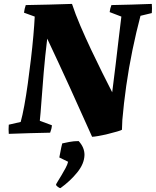

<svg xmlns="http://www.w3.org/2000/svg" viewBox="-20 -680 799 984"><path d="M452 21Q396 -105 338.5 -231Q281 -357 222 -482Q211 -391 204 -308.5Q197 -226 192.5 -162Q188 -98 184 -61L246 -38Q245 -20 237 0Q184 1 131 2.5Q78 4 25 6Q23 -17 25 -41L86 -55Q95 -87 104.5 -138.5Q114 -190 122.5 -251.5Q131 -313 138.5 -376.5Q146 -440 151 -497Q156 -554 158 -595L103 -615Q104 -625 106.5 -635Q109 -645 112 -654Q172 -655 231 -656.5Q290 -658 349 -660Q366 -608 392 -547.5Q418 -487 447 -425.5Q476 -364 504 -308Q532 -252 555 -207Q564 -276 572.5 -347.5Q581 -419 588.5 -483.5Q596 -548 602 -595L542 -618Q544 -636 551 -654Q603 -655 655 -656.5Q707 -658 758 -660Q760 -637 758 -613L700 -599Q678 -516 659 -424Q640 -332 627 -240Q614 -148 607 -65L605 -15Q601 -12 580.5 -6Q560 0 533.5 6.5Q507 13 484 17Q461 21 452 21ZM290 284Q284 284 275.5 277Q267 270 267 267Q267 264 275.5 250.5Q284 237 295 218.5Q306 200 316 181.5Q326 163 329 149L284 127Q285 122 288 106.5Q291 91 294 75.5Q297 60 299 55Q312 52 335 47.5Q358 43 383 43Q413 75 413 114Q412 159 376 203.5Q340 248 290 284Z"/></svg>

Font: Labrada ExtraBold
Style: Italic
Weight: 800
Italic angle: -7°
Designer: Mercedes Jáuregui
Foundry: Omnibus-Type Team
Version: Version 1.000; ttfautohint (v1.8.4.7-5d5b)